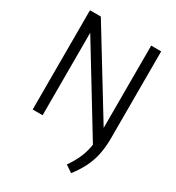

<svg xmlns="http://www.w3.org/2000/svg" viewBox="-224 -874 1136 1240"><g transform="rotate(30 344.0 -254.0)"><path d="M544.5 27.5 133 -647H152.5V0H78.5V-740H159.5L563 -80.5ZM499 232 447 197Q478 152.5 497.5 110.2Q517 68 526 21Q535 -26 535 -85V-740H609.5V-95Q609.5 -27 598.2 27.8Q587 82.5 562.8 131.5Q538.5 180.5 499 232Z"/></g></svg>

Font: Encode Sans SemiCondensed
Style: Regular
Weight: 400
Width: 4
Designer: Multiple Designers
Foundry: Impallari Type
Version: Version 3.002